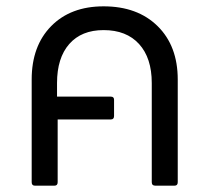

<svg xmlns="http://www.w3.org/2000/svg" viewBox="-20 -586 661 606"><path d="M90 0Q80 0 80 -11V-335Q80 -441 141.5 -503.5Q203 -566 307 -566Q414 -566 477.5 -503.5Q541 -441 541 -335V-11Q541 0 531 0H470Q459 0 459 -11V-324Q459 -403 419 -447Q379 -491 307 -491Q237 -491 198.5 -447Q160 -403 160 -324V-281H330Q340 -281 340 -271V-220Q340 -209 330 -209H162V-11Q162 0 152 0Z"/></svg>

Font: LINE Seed Sans TH App
Style: Regular
Weight: 400
Designer: Dalton Maag Ltd | Thai characters by Cadson Demak Co.,Ltd.
Foundry: Dalton Maag Ltd
Version: Version 1.003